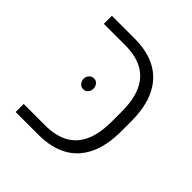

<svg xmlns="http://www.w3.org/2000/svg" viewBox="-154 -663 776 776"><g transform="rotate(45 233.5 -275.0)"><path d="M50 0V-46H173Q232 -46 272 -68Q312 -90 332 -134.5Q352 -179 352 -246V-305Q352 -372 332 -416Q312 -460 272 -482Q232 -504 173 -504H50V-550H181Q252 -550 302.5 -523Q353 -496 380 -441Q407 -386 407 -303V-247Q407 -164 380 -109Q353 -54 302.5 -27Q252 0 181 0ZM178 -320Q191 -320 198.5 -310.5Q206 -301 206 -290Q206 -277 198.5 -267.5Q191 -258 178 -258Q165 -258 157 -267.5Q149 -277 149 -290Q149 -301 157 -310.5Q165 -320 178 -320Z"/></g></svg>

Font: Assistant ExtraLight Light
Style: Regular
Weight: 300
Version: Version 3.000